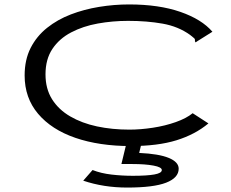

<svg xmlns="http://www.w3.org/2000/svg" viewBox="-20 -648 1040 865"><path d="M569 10Q427 10 319.5 -27Q212 -64 151.5 -135.5Q91 -207 91 -308Q91 -379 118 -432Q145 -485 192 -522.5Q239 -560 299 -583Q359 -606 426.5 -617Q494 -628 561 -628Q696 -628 792.5 -594.5Q889 -561 937 -505L870 -463L861 -457L858 -463Q860 -471 854.5 -476Q849 -481 836 -491Q783 -529 712.5 -541.5Q642 -554 557 -554Q487 -554 420.5 -542Q354 -530 300.5 -502Q247 -474 216 -427.5Q185 -381 185 -313Q185 -248 214.5 -201Q244 -154 296.5 -123.5Q349 -93 417 -78.5Q485 -64 563 -64Q613 -64 668.5 -72.5Q724 -81 772 -98Q820 -115 848 -138L919 -92Q859 -42 775 -16Q691 10 569 10ZM553 197Q447 197 355 166L397 118Q435 133 482.5 138.5Q530 144 579 144Q642 144 675.5 138Q709 132 709 118Q709 105 671.5 98Q634 91 577 91H527L549 0H617L607 41Q696 45 740.5 63.5Q785 82 785 112Q785 153 728.5 175Q672 197 553 197Z"/></svg>

Font: Inconsolata UltraExpanded
Style: Regular
Weight: 400
Width: 9
Monospace: yes
Designer: Raph Levien, Cyreal, Brenton Simpson
Foundry: Raph Levien, Cyreal, Google
Version: Version 3.000; ttfautohint (v1.8.2.53-6de2)